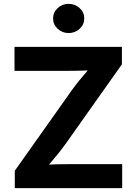

<svg xmlns="http://www.w3.org/2000/svg" viewBox="-20 -969 704 989"><path d="M56.2 0V-89.4L351.1 -505.9Q369.1 -530.8 389.6 -555.9Q410.2 -581.1 431.6 -606Q397 -604.5 362.1 -604.2Q327.1 -604 292.5 -604H54.7V-727.5H607.9V-637.7L318.4 -228.5Q299.3 -201.7 277.3 -174.8Q255.4 -147.9 232.4 -121.1Q269.5 -123 306.2 -123.3Q342.8 -123.5 379.9 -123.5H609.4V0ZM333.5 -798.8Q300.3 -798.8 276.9 -820.8Q253.4 -842.8 253.4 -874Q253.4 -905.3 276.9 -927.2Q300.3 -949.2 333.5 -949.2Q366.7 -949.2 390.4 -927.2Q414.1 -905.3 414.1 -874Q414.1 -842.8 390.4 -820.8Q366.7 -798.8 333.5 -798.8Z"/></svg>

Font: Inter-Bold
Style: Bold
Weight: 700
Designer: Rasmus Andersson
Foundry: rsms
Version: Version 4.000;git-a52131595